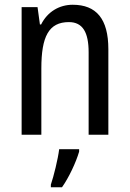

<svg xmlns="http://www.w3.org/2000/svg" viewBox="-20 -567 545 808"><path d="M286 -547C230 -547 180 -518 153 -464H148L138 -537H71V0H154V-279C154 -413 185 -474 270 -474C328 -474 353 -431 353 -347V0H436V-360C436 -488 385 -547 286 -547ZM313 71V61H229C224 102 206 175 194 210V221H241C270 180 300 116 313 71Z"/></svg>

Font: Noto Sans Khmer Condensed
Style: Regular
Weight: 400
Width: 3
Designer: Danh Hong and the Monotype Design Team
Foundry: Monotype Imaging Inc.
Version: Version 2.004